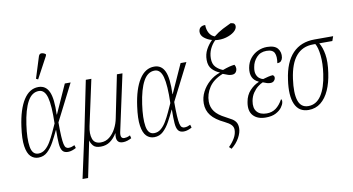

<svg xmlns="http://www.w3.org/2000/svg" viewBox="-94 -1049 2816 1532"><g transform="rotate(-10 1314.0 -283.5)"><path d="M145 10Q108 10 82.5 -15.5Q57 -41 48 -99.5Q39 -158 53 -257Q72 -395 120 -470Q168 -545 241 -545Q300 -545 326 -488.5Q352 -432 347 -303H349L454 -536H501L350 -239Q350 -169 352.5 -126.5Q355 -84 360 -62Q365 -40 374 -32.5Q383 -25 395 -25Q408 -25 420 -28.5Q432 -32 444 -38L451 -14Q437 -6 419.5 0Q402 6 385 6Q354 6 340 -13Q326 -32 323 -73Q320 -114 321 -182H319Q297 -135 273 -91Q249 -47 218.5 -18.5Q188 10 145 10ZM150 -22Q181 -22 205.5 -42.5Q230 -63 249.5 -96Q269 -129 286 -166Q303 -203 318 -236Q322 -381 304 -447Q286 -513 239 -513Q182 -513 147 -449Q112 -385 95 -266Q79 -154 90 -88Q101 -22 150 -22ZM250 -605 234 -613 288 -785Q295 -807 313.5 -805.5Q332 -804 346 -792L344 -780Z M461 239 542 -134 624 -536H669L589 -166Q576 -106 590.5 -64.5Q605 -23 656 -23Q696 -23 726.5 -47.5Q757 -72 777.5 -111Q798 -150 806 -193L876 -536H921L822 -78Q811 -25 847 -25Q855 -25 866.5 -27.5Q878 -30 894 -38L900 -14Q883 -5 865.5 0.5Q848 6 830 6Q767 6 783 -74H781Q758 -36 726 -13Q694 10 650 10Q606 10 588.5 -11.5Q571 -33 567 -53H566L506 239Z M1083 10Q1046 10 1020.5 -15.5Q995 -41 986 -99.5Q977 -158 991 -257Q1010 -395 1058 -470Q1106 -545 1179 -545Q1238 -545 1264 -488.5Q1290 -432 1285 -303H1287L1392 -536H1439L1288 -239Q1288 -169 1290.5 -126.5Q1293 -84 1298 -62Q1303 -40 1312 -32.5Q1321 -25 1333 -25Q1346 -25 1358 -28.5Q1370 -32 1382 -38L1389 -14Q1375 -6 1357.5 0Q1340 6 1323 6Q1292 6 1278 -13Q1264 -32 1261 -73Q1258 -114 1259 -182H1257Q1235 -135 1211 -91Q1187 -47 1156.5 -18.5Q1126 10 1083 10ZM1088 -22Q1119 -22 1143.5 -42.5Q1168 -63 1187.5 -96Q1207 -129 1224 -166Q1241 -203 1256 -236Q1260 -381 1242 -447Q1224 -513 1177 -513Q1120 -513 1085 -449Q1050 -385 1033 -266Q1017 -154 1028 -88Q1039 -22 1088 -22Z M1674 208 1656 191Q1686 162 1705 129Q1724 96 1724 62Q1724 40 1708.5 23Q1693 6 1656 -12Q1584 -46 1551 -88Q1518 -130 1518 -186Q1518 -235 1540.5 -279Q1563 -323 1601 -356.5Q1639 -390 1686 -406L1687 -408Q1654 -420 1627.5 -447.5Q1601 -475 1601 -524Q1601 -570 1621 -607.5Q1641 -645 1671 -674Q1637 -683 1610 -704.5Q1583 -726 1584 -756Q1586 -781 1601.5 -791.5Q1617 -802 1638 -801Q1638 -764 1653.5 -736Q1669 -708 1698 -698Q1734 -727 1772.5 -747Q1811 -767 1840 -780Q1862 -778 1869 -770Q1876 -762 1876 -751Q1876 -727 1850.5 -706Q1825 -685 1784 -673.5Q1743 -662 1696 -668Q1669 -642 1652.5 -606.5Q1636 -571 1636 -530Q1636 -485 1659 -460.5Q1682 -436 1716 -423Q1775 -445 1813 -448Q1822 -434 1822 -419Q1822 -399 1811 -386Q1800 -373 1779 -373Q1762 -373 1749.5 -377.5Q1737 -382 1708 -393Q1630 -362 1595 -308Q1560 -254 1560 -194Q1560 -148 1586 -113Q1612 -78 1670 -49Q1699 -34 1719.5 -21.5Q1740 -9 1751 9Q1762 27 1762 56Q1762 92 1738.5 134Q1715 176 1674 208Z M1987 10Q1920 10 1885.5 -28Q1851 -66 1864 -137Q1873 -192 1907 -228Q1941 -264 1979 -279L1980 -282Q1909 -313 1924 -403Q1932 -448 1957 -479Q1982 -510 2017.5 -526.5Q2053 -543 2092 -543Q2155 -543 2179 -512Q2203 -481 2196 -439Q2193 -423 2183 -412Q2173 -401 2152 -401Q2161 -455 2147 -484Q2133 -513 2083 -513Q2033 -513 2002.5 -479.5Q1972 -446 1965 -403Q1958 -367 1966 -344.5Q1974 -322 1989 -310.5Q2004 -299 2019 -296Q2039 -302 2062 -307.5Q2085 -313 2101 -313Q2105 -310 2109 -303.5Q2113 -297 2111 -286Q2109 -274 2098.5 -264.5Q2088 -255 2071 -255Q2057 -255 2043.5 -259Q2030 -263 2011 -271Q1993 -264 1971 -247Q1949 -230 1930.5 -203Q1912 -176 1905 -139Q1895 -82 1921 -51.5Q1947 -21 2000 -21Q2043 -21 2074.5 -44Q2106 -67 2132 -114Q2135 -110 2137 -103.5Q2139 -97 2136 -84Q2133 -68 2117 -46Q2101 -24 2069 -7Q2037 10 1987 10Z M2334 10Q2256 10 2225 -59.5Q2194 -129 2213 -257Q2232 -396 2299 -466Q2366 -536 2476 -536H2628L2615 -499H2509Q2532 -462 2542 -402.5Q2552 -343 2539 -255Q2528 -176 2501.5 -116.5Q2475 -57 2433 -23.5Q2391 10 2334 10ZM2337 -21Q2402 -21 2442.5 -82.5Q2483 -144 2498 -253Q2510 -335 2503 -401.5Q2496 -468 2477 -499H2459Q2373 -499 2321.5 -439Q2270 -379 2253 -256Q2237 -142 2257 -81.5Q2277 -21 2337 -21Z"/></g></svg>

Font: Noto Serif ExtraCondensed ExtraLight
Style: Italic
Weight: 200
Width: 2
Italic angle: -12°
Designer: Monotype Design Team
Foundry: Monotype Imaging Inc.
Version: Version 2.014; ttfautohint (v1.8.4.7-5d5b)